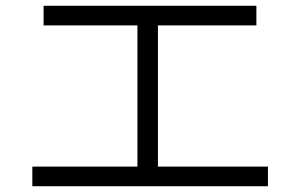

<svg xmlns="http://www.w3.org/2000/svg" viewBox="-20 -710 1040 665"><path d="M908 -65H92V-133H456V-622H131V-690H868V-622H527V-133H908Z"/></svg>

Font: IBM Plex Sans JP
Style: Regular
Weight: 400
Designer: Mike Abbink; Paul van der Laan; Pieter van Rosmalen; Wujin Sim; Yejin Wi; Jinhee Kim; Boomi Park; Yona Kim; Kichan Ma
Foundry: Sandoll Inc.
Version: Version 1.000